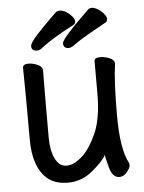

<svg xmlns="http://www.w3.org/2000/svg" viewBox="-52 -743 605 809"><g transform="rotate(-5 250.0 -338.5)"><path d="M204.1 23.9Q146 23.9 113.8 -5.9Q58.1 -56.2 58.1 -170.9Q58.1 -368.2 56.2 -474.1Q56.2 -490.2 80.1 -490.2Q99.1 -490.2 119.1 -481.2Q139.2 -472.2 139.2 -456.1Q138.2 -368.2 138.2 -174.8Q138.2 -117.2 155.5 -82.5Q172.9 -47.9 203.1 -47.9Q234.9 -47.9 269.5 -79.3Q304.2 -110.8 331.5 -172.9Q358.9 -234.9 358.9 -341.8V-475.1Q358.9 -491.2 383.8 -491.2Q403.8 -491.2 423.8 -482.7Q443.8 -474.1 443.8 -458Q433.1 -384.8 433.1 -241.2Q433.1 -98.1 465.8 -37.1Q467.8 -33.2 467.8 -25.9Q467.8 -17.1 453.9 1Q439.9 19 420.9 19Q391.1 19 379.2 -27.6Q367.2 -74.2 367.2 -79.1Q356.9 -56.2 309.6 -16.1Q262.2 23.9 204.1 23.9ZM121.1 -542Q98.1 -542 98.1 -563Q98.1 -579.1 154.5 -636.5Q210.9 -693.8 216.1 -697.5Q221.2 -701.2 231.9 -701.2Q244.1 -701.2 258.1 -692.6Q272 -684.1 282 -672.1Q292 -660.2 292 -650.9Q292 -640.1 283.2 -636.2Q187 -585.9 139.2 -547.9Q131.8 -542 121.1 -542ZM255.9 -541Q232.9 -541 232.9 -563Q232.9 -582 350.1 -694.8Q356 -701.2 367.2 -701.2Q377.9 -701.2 392.6 -692.1Q407.2 -683.1 417 -670.7Q426.8 -658.2 426.8 -648.9Q426.8 -638.2 418 -633.8Q308.1 -573.2 287.6 -557.1Q267.1 -541 255.9 -541Z"/></g></svg>

Font: LXGW WenKai Mono GB Screen
Style: Regular
Weight: 400
Monospace: yes
Designer: LXGW / Fontworks Inc.
Foundry: LXGW / Fontworks Inc.
Version: Version 1.510;January 18,2025